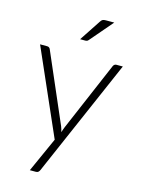

<svg xmlns="http://www.w3.org/2000/svg" viewBox="-131 -790 765 1041"><g transform="rotate(15 251.0 -270.0)"><path d="M19.5 0ZM198 160Q195 167 190.2 171.5Q185.5 176 176.5 176H142.5L230 -18.5L19.5 -497.5H59Q66.5 -497.5 71 -493.8Q75.5 -490 77 -485.5L244.5 -98.5Q247.5 -91 249.8 -83.2Q252 -75.5 254 -67.5Q256.5 -75.5 259.2 -83.2Q262 -91 265 -98.5L430.5 -485.5Q433 -491 437.5 -494.2Q442 -497.5 447.5 -497.5H484ZM377.5 -715.5 269 -589Q265 -584 260.8 -582.2Q256.5 -580.5 250.5 -580.5H222L300.5 -699.5Q306 -708.5 312 -712Q318 -715.5 330 -715.5Z"/></g></svg>

Font: Lato Light
Style: Regular
Weight: 300
Designer: Lukasz Dziedzic
Foundry: tyPoland Lukasz Dziedzic
Version: Version 2.007; 2014-02-27